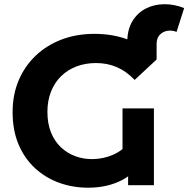

<svg xmlns="http://www.w3.org/2000/svg" viewBox="-20 -871 886 903"><path d="M578.5 -589.3V-671.4Q578.5 -731.6 602.6 -771.3Q626.7 -810.9 665.9 -830.9Q705 -850.9 752.5 -851.2Q799.9 -851.6 846.1 -833L810.4 -721Q788.5 -729.8 766.9 -726Q745.3 -722.2 731 -706.9Q716.6 -691.7 716.6 -664.7V-591.3ZM394.5 11.8Q322.7 11.8 258.7 -11.2Q194.7 -34.2 145.1 -79.7Q95.5 -125.2 67.4 -191.4Q39.3 -257.6 39.3 -344Q39.3 -425.6 67.7 -492.8Q96.1 -560 147.8 -609.2Q199.6 -658.4 269.7 -685.1Q339.8 -711.8 423.8 -711.8Q516.9 -711.8 591.5 -681Q666.1 -650.2 716.6 -591.3L613.3 -495.1Q574.9 -535.5 530 -555Q485.2 -574.5 431.6 -574.5Q381.1 -574.5 339 -558.3Q297 -542 266.5 -511.9Q236.1 -481.8 219.6 -439.3Q203 -396.9 203 -345.4Q203 -289.6 220 -247.8Q236.9 -206.1 266.5 -178.3Q296 -150.6 333.6 -136.6Q371.1 -122.7 413 -122.7Q466 -122.7 514.2 -144.2Q562.3 -165.7 592.6 -210.6L661.8 -143.7Q626.4 -62.5 556.5 -25.4Q486.6 11.8 394.5 11.8ZM582.5 0V-91.8L556.2 -110.2V-361.2H703.9V0Z"/></svg>

Font: Montserrat Alternates Thin
Style: Regular
Weight: 100
Designer: Julieta Ulanovsky
Foundry: Julieta Ulanovsky
Version: Version 9.000